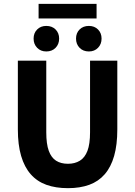

<svg xmlns="http://www.w3.org/2000/svg" viewBox="-20 -968 705 1000"><path d="M334 12Q270 12 221.5 -5.5Q173 -23 140 -60.5Q107 -98 90 -156Q73 -214 73 -294V-652H221V-279Q221 -218 234 -182.5Q247 -147 272 -131Q297 -115 334 -115Q370 -115 396 -131Q422 -147 435.5 -182.5Q449 -218 449 -279V-652H591V-294Q591 -214 574.5 -156Q558 -98 525.5 -60.5Q493 -23 445 -5.5Q397 12 334 12ZM221 -700Q192 -700 173.5 -719Q155 -738 155 -767Q155 -796 173.5 -814.5Q192 -833 221 -833Q251 -833 269.5 -814.5Q288 -796 288 -767Q288 -738 269.5 -719Q251 -700 221 -700ZM443 -700Q413 -700 394.5 -719Q376 -738 376 -767Q376 -796 394.5 -814.5Q413 -833 443 -833Q472 -833 490.5 -814.5Q509 -796 509 -767Q509 -738 490.5 -719Q472 -700 443 -700ZM181 -872V-948H483V-872Z"/></svg>

Font: Source Sans 3 ExtraLight
Style: Bold
Weight: 700
Version: Version 3.052;hotconv 1.1.0;makeotfexe 2.6.0